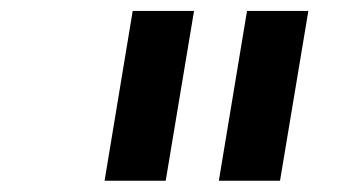

<svg xmlns="http://www.w3.org/2000/svg" viewBox="-20 -760 640 349"><path d="M281.2 -431.5 332.7 -740.1H221.2L170.1 -431.5ZM377.8 -431.5H489L540.5 -740.1H429Z"/></svg>

Font: Margiela Mono Italic SmBold It
Style: Regular
Weight: 600
Designer: Mike Abbink, Paul van der Laan, Pieter van Rosmalen
Foundry: Bold Monday
Version: Version 2.003 2021